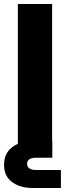

<svg xmlns="http://www.w3.org/2000/svg" viewBox="-30 -727 338 958"><path d="M59.1 0V-707H230V0ZM273.9 210.9H130.9Q69.8 210.9 30 181.2Q-9.8 151.4 -9.8 96.2Q-9.8 41 27.1 10.5Q64 -20 116.2 -20H231V60.1H148.9Q128.4 60.1 116.7 67.9Q105 75.7 105 89.8Q105 105 116.5 113Q127.9 121.1 148.9 121.1H273.9Z"/></svg>

Font: Biathlonist
Style: Bold
Weight: 700
Designer: Go4gold
Foundry: Go4gold
Version: Version 3.010;FEAKit 1.0